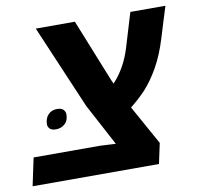

<svg xmlns="http://www.w3.org/2000/svg" viewBox="-105 -708 808 784"><g transform="rotate(-10 299.0 -316.0)"><path d="M-31.7 0 -7.3 -115.2H268.1Q284.2 -114.3 300.5 -113.5Q316.9 -112.8 333 -111.8L240.7 -285.2L92.8 -631.8H254.9L360.4 -369.1Q362.3 -365.7 363.8 -362.3Q365.2 -358.9 366.7 -355.5Q418.5 -410.6 442.9 -492.7L484.9 -631.8H630.4Q620.1 -600.1 610.6 -568.4Q601.1 -536.6 591.3 -505.4Q570.8 -437.5 542.5 -387.7Q514.2 -337.9 482.9 -304.2Q452.1 -272 419.9 -247.1L510.3 -84.5L492.2 0ZM103.5 -212.4Q85 -212.4 77.4 -220.5Q69.8 -228.5 69.8 -238.3Q69.8 -263.2 84 -278.3Q98.1 -293.5 121.1 -293.5Q139.6 -293.5 147.5 -284.7Q155.3 -275.9 155.3 -266.1Q155.3 -239.7 139.9 -226.1Q124.5 -212.4 103.5 -212.4Z"/></g></svg>

Font: Open Sans
Style: Bold Italic
Weight: 700
Italic angle: -12°
Designer: Monotype Design Team
Foundry: Monotype Imaging Inc.
Version: Version 3.003; ttfautohint (v1.8.4)